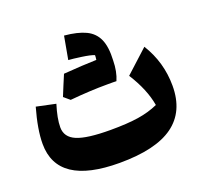

<svg xmlns="http://www.w3.org/2000/svg" viewBox="-135 -940 1156 1103"><g transform="rotate(-20 443.0 -388.5)"><path d="M723.6 -231.4Q706.5 -331.5 636.7 -441.4L775.9 -568.4Q851.6 -446.3 851.6 -302.7Q851.6 -145.5 744.1 -67.6Q636.7 10.3 415 10.3Q35.6 10.3 35.6 -243.7Q35.6 -331.1 71.8 -458.5L189 -433.6Q163.6 -352.5 163.6 -298.3Q163.6 -237.8 225.3 -211.7Q287.1 -185.5 430.2 -185.5Q533.7 -185.5 601.1 -196Q668.5 -206.5 723.6 -231.4ZM338.9 -646 364.3 -786.6Q444.8 -779.3 493.9 -755.9Q543 -732.4 564 -684.6Q585 -636.7 580.6 -555.7Q579.6 -487.8 557.6 -437.5Q548.3 -438 536.1 -438H501.5Q397.9 -438 273.9 -426.3Q251.5 -446.3 237.8 -457Q250.5 -488.8 263.4 -519.5Q276.4 -550.3 289.1 -580.6Q408.7 -589.8 490.7 -591.8Q493.2 -607.9 493.2 -620.1Q471.2 -629.4 417.7 -637Q364.3 -644.5 338.9 -646Z"/></g></svg>

Font: Pinar ExtraBold
Style: Regular
Weight: 800
Designer: Amin Abedi
Version: Version 3.000